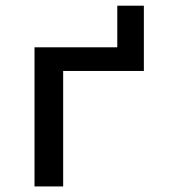

<svg xmlns="http://www.w3.org/2000/svg" viewBox="-20 -670 640 690"><path d="M104 -500H401.5V-649.5H497V-415H207V0H104Z"/></svg>

Font: JuliaMono SemiBold
Style: Regular
Weight: 600
Monospace: yes
Designer: cormullion
Foundry: corm
Version: Version 0.055; ttfautohint (v1.8.4)